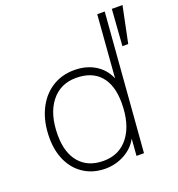

<svg xmlns="http://www.w3.org/2000/svg" viewBox="-134 -846 895 964"><g transform="rotate(-20 313.5 -364.5)"><path d="M492 -736H532L474 0H434L441 -90Q417 -45 369.5 -19Q322 7 267 7Q204 7 155.5 -23Q107 -53 80.5 -107.5Q54 -162 54 -234Q54 -317 83.5 -380Q113 -443 165.5 -477.5Q218 -512 287 -512Q350 -512 397 -483.5Q444 -455 466 -403ZM627 -736 587 -542H556L570 -736ZM455 -276Q455 -371 410.5 -421.5Q366 -472 282 -472Q197 -472 147.5 -408Q98 -344 98 -233Q98 -138 143.5 -85.5Q189 -33 271 -33Q357 -33 406 -98Q455 -163 455 -276Z"/></g></svg>

Font: Muli ExtraLight
Style: Italic
Weight: 275
Italic angle: -4.541°
Designer: Vernon Adams
Foundry: Vernon Adams
Version: Version 2.001